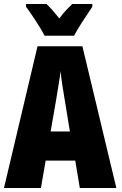

<svg xmlns="http://www.w3.org/2000/svg" viewBox="-20 -947 615 967"><path d="M344 -927Q331 -915 314 -897Q297 -879 279 -854Q240 -903 214 -927H111V-913Q130 -888 161 -840.5Q192 -793 204 -767H353Q368 -796 396.5 -840Q425 -884 445 -913V-927ZM235 -285 263 -446Q269 -486 275.5 -523Q282 -560 285 -589Q288 -558 293.5 -521Q299 -484 306 -444L332 -285ZM566 0 395 -714H169L0 0H186L210 -138H359L382 0Z"/></svg>

Font: Noto Sans Display Condensed Black
Style: Regular
Weight: 900
Width: 3
Designer: Monotype Design team
Foundry: Monotype Imaging Inc.
Version: 1.000